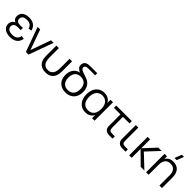

<svg xmlns="http://www.w3.org/2000/svg" viewBox="386 -2371 3976 3976"><g transform="rotate(45 2374.0 -382.5)"><path d="M248.5 15Q294.2 15 332.9 4.9Q371.7 -5.2 401.5 -26.8Q431.3 -48.3 451.3 -81.8Q471.3 -115.3 479.5 -162L408.7 -174.8Q403.8 -144.7 391.7 -121.8Q379.5 -98.8 359.8 -83.2Q340 -67.7 312.8 -59.8Q285.7 -52 251 -52Q178.9 -52 141.4 -78.8Q103.9 -105.7 103.9 -152.7Q103.9 -178.2 112.9 -195.8Q122 -213.3 137.9 -224.4Q153.9 -235.5 175.4 -240.5Q196.9 -245.5 221.9 -245.5H306.5V-308.2H221.9Q197.9 -308.2 178.6 -313.3Q159.4 -318.5 145.8 -328.5Q132.2 -338.5 125 -353.4Q117.9 -368.3 117.9 -388Q117.9 -411.7 125.9 -430.1Q133.9 -448.5 150.2 -461.4Q166.5 -474.3 191.4 -481.2Q216.2 -488 250.2 -488Q284.5 -488 309.8 -480.5Q335 -473 352.9 -459.2Q370.8 -445.3 382 -425.8Q393.2 -406.3 399.5 -382L470.5 -395Q459.2 -440.3 437.3 -471Q415.3 -501.7 386.1 -520.3Q356.8 -539 321.6 -547Q286.3 -555 248.2 -555Q199.5 -555 161.6 -543.8Q123.7 -532.5 97.6 -511.3Q71.5 -490.2 57.9 -460Q44.4 -429.8 44.4 -392.2Q44.4 -367.2 51.3 -347.2Q58.2 -327.3 71 -312.4Q83.9 -297.5 102 -287.3Q120.2 -277.2 142.9 -271.7L142.2 -284.3Q120 -282.8 99.9 -272.5Q79.7 -262.2 64 -245Q48.4 -227.8 39.2 -204.3Q30 -180.8 30 -152.7Q30 -115.5 44.6 -84.7Q59.2 -53.8 87.3 -31.7Q115.4 -9.5 155.9 2.8Q196.4 15 248.5 15Z M702.5 0 506.5 -540H581.5L740.5 -94.7L899.5 -540H974.5L778.5 0Z M1054.5 -246.3V-540H1128.5V-264.3Q1128.5 -200 1144.3 -154.7Q1160.2 -109.3 1195.1 -83Q1230 -56.7 1285.2 -56.7Q1340.3 -56.7 1375.2 -83Q1410.2 -109.3 1426 -154.7Q1441.8 -200 1441.8 -264.3V-540H1515.8V-246.3Q1515.8 -170.8 1493.8 -113.8Q1471.7 -56.8 1420.2 -21.8Q1368.8 13.3 1285.2 13.3Q1201.5 13.3 1150.1 -21.8Q1098.7 -56.8 1076.6 -113.8Q1054.5 -170.8 1054.5 -246.3Z M1870.7 14.3Q1792 14.3 1734.6 -17.9Q1677.2 -50.2 1646.6 -108.6Q1616 -167 1616 -244.3Q1616 -321.8 1646.9 -381Q1677.8 -440.2 1735.7 -470.1Q1793.5 -500 1871.7 -491.7V-513.3Q1951.2 -513.3 2008.9 -480.2Q2066.7 -447 2097.2 -387.3Q2127.7 -327.7 2127.7 -250Q2127.7 -171.5 2096.9 -111.8Q2066.2 -52 2008.1 -18.8Q1950 14.3 1870.7 14.3ZM1872 -56Q1928.7 -56 1967.6 -79.9Q2006.5 -103.8 2026.1 -147.7Q2045.7 -191.5 2045.7 -251.3Q2045.7 -341.7 2001.2 -392.5Q1956.7 -443.3 1872 -443.3Q1814.7 -443.3 1775.8 -419.6Q1736.8 -395.8 1717.6 -352.2Q1698.3 -308.7 1698.3 -250Q1698.3 -189.8 1718.2 -146.3Q1738 -102.8 1776.9 -79.4Q1815.8 -56 1872 -56ZM1944 -445.3Q1936.7 -448 1925.8 -450.9Q1915 -453.8 1904.5 -456.7Q1840 -473.3 1797.6 -489.8Q1755.2 -506.2 1724.2 -537.2Q1693.3 -568.3 1693.3 -617Q1693.3 -643.8 1703.6 -667.1Q1713.8 -690.3 1736 -707.2Q1758.2 -724 1792 -730.3Q1806 -733.5 1820.7 -734.2Q1835.3 -735 1851.7 -735H2058.3V-673H1868Q1852.2 -673 1839.9 -671.9Q1827.7 -670.8 1817 -668.3Q1793.3 -662.3 1779.7 -649Q1766 -635.7 1766 -614.7Q1766 -590.7 1786.6 -573.2Q1807.2 -555.7 1841.4 -542.2Q1875.7 -528.8 1944 -507Q1960 -501.5 1972.3 -496.7Z M2714.5 -540V0H2641.2V-540ZM2453.5 -555Q2512.7 -555 2555.2 -533.8Q2597.8 -512.7 2625.4 -474.7Q2653 -436.7 2666 -384.2Q2679 -331.8 2679 -269.3Q2679 -206.5 2665.7 -154.1Q2652.3 -101.7 2624.6 -64.2Q2596.8 -26.7 2554.4 -5.8Q2512 15 2453.5 15Q2396 15 2350.4 -6Q2304.8 -27 2273.1 -64.6Q2241.3 -102.2 2224.4 -154.5Q2207.5 -206.8 2207.5 -269.3Q2207.5 -333 2224.6 -385.7Q2241.7 -438.3 2273.6 -475.8Q2305.5 -513.3 2351.1 -534.2Q2396.7 -555 2453.5 -555ZM2463.5 -484.7Q2418.7 -484.7 2385.2 -469Q2351.7 -453.3 2329.6 -424.8Q2307.5 -396.3 2296.5 -356.8Q2285.5 -317.3 2285.5 -269.3Q2285.5 -220.7 2296.6 -181.1Q2307.7 -141.5 2329.9 -113.7Q2352.2 -85.8 2385.7 -70.6Q2419.2 -55.3 2463.5 -55.3Q2509 -55.3 2542.4 -71Q2575.8 -86.7 2597.8 -115.1Q2619.7 -143.5 2630.4 -182.9Q2641.2 -222.3 2641.2 -269.3Q2641.2 -318.2 2629.9 -357.9Q2618.7 -397.7 2596.2 -425.8Q2573.8 -454 2540.7 -469.3Q2507.5 -484.7 2463.5 -484.7Z M2809.5 -472H3266.2V-540H2809.5ZM3239.8 -68H3158.8Q3135.7 -68 3119.6 -72.7Q3103.5 -77.3 3093.5 -87.5Q3083.5 -97.7 3079 -113.9Q3074.5 -130.2 3074.5 -153.7V-540H3001.2V-143.7V-133.3Q3001.2 -102.5 3010.8 -77.6Q3020.3 -52.7 3038.1 -35.6Q3055.8 -18.5 3081.7 -9.2Q3107.5 0 3139.5 0H3149.8H3239.8Z M3621.5 -68H3540.5Q3517.3 -68 3501.2 -72.7Q3485.2 -77.3 3475.2 -87.5Q3465.2 -97.7 3460.7 -113.9Q3456.2 -130.2 3456.2 -153.7V-539.7H3382.8V-143.7V-133.3Q3382.8 -102.5 3392.4 -77.6Q3402 -52.7 3419.8 -35.6Q3437.5 -18.5 3463.3 -9.2Q3489.2 0 3521.2 0H3531.5H3621.5Z M3791.7 -269.7 4066.3 0H4173.3L3887.3 -270L4140.3 -540H4042.3ZM3728 0H3801.3V-540H3728Z M4494.3 -625H4431.3L4491 -780H4554ZM4614 -296.5Q4614 -347 4602.6 -382.7Q4591.2 -418.3 4570.7 -441Q4550.2 -463.7 4521.2 -474.2Q4492.3 -484.7 4457.3 -484.7Q4422.7 -484.7 4393.4 -474.2Q4364.2 -463.8 4342.8 -441.2Q4321.5 -418.5 4309.4 -382.8Q4297.3 -347 4297.3 -296.5L4280.7 -416.7Q4286.5 -438.2 4298.8 -462.5Q4311.2 -486.8 4333 -507.4Q4354.8 -528 4388.3 -541.5Q4421.8 -555 4470 -555Q4518.7 -555 4558.8 -540.3Q4599 -525.7 4627.6 -495Q4656.2 -464.3 4671.8 -417.6Q4687.3 -370.8 4687.3 -306.7V0H4614ZM4224 0V-540H4297.3V0Z"/></g></svg>

Font: Vela Sans GX ExtLt
Style: Regular
Weight: 200
Designer: Principal design: Mikhail Sharanda - project Manrope.
Design modification: Ravid Balaliev
Foundry: Mikhail Sharanda
Version: Version 1.001